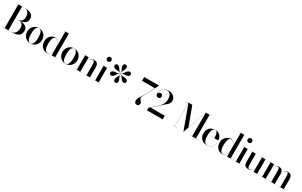

<svg xmlns="http://www.w3.org/2000/svg" viewBox="375 -3014 8243 5245"><g transform="rotate(30 4496.0 -391.0)"><path d="M349.2 0H19.2V-3H109.2V-747H19.2V-750H329.2Q447 -750 517.1 -706.2Q587.2 -662.5 587.2 -565Q587.2 -478.2 532.9 -435.4Q478.5 -392.5 375.4 -385.5Q442.9 -382.9 497.7 -364.4Q552.5 -346 584.9 -307.5Q617.2 -269 617.2 -206Q617.2 -95 545.9 -47.5Q474.5 0 349.2 0ZM321.2 -747H227.8V-386H321.2Q358.2 -386 390.7 -403.4Q423.1 -420.9 443.2 -458.2Q463.2 -495.5 463.2 -555Q463.2 -614.5 443.2 -657.6Q423.1 -700.6 390.7 -723.8Q358.2 -747 321.2 -747ZM483.2 -210Q483.2 -299.2 438.8 -341.6Q394.2 -384 331.2 -384H227.8V-3H331.2Q373.2 -3 407.8 -29.9Q442.2 -56.9 462.8 -103.7Q483.2 -150.5 483.2 -210Z M689 -230Q689 -295 717.6 -349.6Q746.1 -404.1 798.8 -437.1Q851.5 -470 924 -470Q996.5 -470 1049.2 -437.1Q1101.9 -404.1 1130.4 -349.6Q1159 -295 1159 -230Q1159 -165 1130.4 -110.4Q1101.9 -55.9 1049.2 -22.9Q996.5 10 924 10Q851.5 10 798.8 -22.9Q746.1 -55.9 717.6 -110.4Q689 -165 689 -230ZM812 -230Q812 -191 816.3 -149.5Q820.6 -108 832.4 -72.5Q844.1 -37 866.2 -15Q888.4 7 924 7Q959.6 7 981.8 -15Q1003.9 -37 1015.6 -72.5Q1027.4 -108 1031.7 -149.5Q1036 -191 1036 -230Q1036 -269 1031.7 -310.5Q1027.4 -352 1015.6 -387.5Q1003.9 -423 981.8 -445Q959.6 -467 924 -467Q888.4 -467 866.2 -445Q844.1 -423 832.4 -387.5Q820.6 -352 816.3 -310.5Q812 -269 812 -230Z M1766 -3V0H1593V-173.1Q1583.2 -85.5 1543.1 -38.1Q1503 9.4 1437 9.4Q1382.5 9.4 1334.1 -19.2Q1285.6 -47.8 1255.3 -101.4Q1225 -155 1225 -230Q1225 -305 1255.3 -358.8Q1285.6 -412.5 1334.1 -441.2Q1382.5 -470 1437 -470Q1503 -470 1543.1 -422.3Q1583.2 -374.6 1593 -287V-747H1531V-750H1703V-3ZM1593 -230Q1593 -345.5 1552.6 -402.8Q1512.2 -460 1458 -460Q1402.5 -460 1377.2 -396.8Q1352 -333.5 1352 -230Q1352 -126.5 1377.2 -63.6Q1402.5 -0.6 1458 -0.6Q1512.2 -0.6 1552.6 -57.6Q1593 -114.5 1593 -230Z M1801 -230Q1801 -295 1829.6 -349.6Q1858.1 -404.1 1910.8 -437.1Q1963.5 -470 2036 -470Q2108.5 -470 2161.2 -437.1Q2213.9 -404.1 2242.4 -349.6Q2271 -295 2271 -230Q2271 -165 2242.4 -110.4Q2213.9 -55.9 2161.2 -22.9Q2108.5 10 2036 10Q1963.5 10 1910.8 -22.9Q1858.1 -55.9 1829.6 -110.4Q1801 -165 1801 -230ZM1924 -230Q1924 -191 1928.3 -149.5Q1932.6 -108 1944.4 -72.5Q1956.1 -37 1978.2 -15Q2000.4 7 2036 7Q2071.6 7 2093.8 -15Q2115.9 -37 2127.6 -72.5Q2139.4 -108 2143.7 -149.5Q2148 -191 2148 -230Q2148 -269 2143.7 -310.5Q2139.4 -352 2127.6 -387.5Q2115.9 -423 2093.8 -445Q2071.6 -467 2036 -467Q2000.4 -467 1978.2 -445Q1956.1 -423 1944.4 -387.5Q1932.6 -352 1928.3 -310.5Q1924 -269 1924 -230Z M2322 -3H2384.6V-457H2322V-460H2494.6V-283.9Q2498.8 -328.1 2513.7 -371Q2528.6 -413.9 2562.7 -441.9Q2596.8 -470 2658 -470Q2715.5 -470 2746.2 -450.4Q2776.9 -430.8 2788.4 -396.6Q2800 -362.5 2800 -319V-3H2861.6V0H2633V-3H2690V-312Q2690 -375 2680.2 -415.6Q2670.5 -456.2 2632.8 -456.2Q2586.4 -456.2 2558.8 -433Q2531.1 -409.8 2517.3 -373.5Q2503.5 -337.2 2499.1 -297.1Q2494.6 -256.9 2494.6 -223V-3H2550.6V0H2322Z M2939.6 -690Q2939.6 -719.2 2960.2 -739.6Q2980.8 -760 3010 -760Q3039.2 -760 3059.4 -739.6Q3079.6 -719.2 3079.6 -690Q3079.6 -660.8 3059.4 -640.4Q3039.2 -620 3010 -620Q2980.8 -620 2960.2 -640.4Q2939.6 -660.8 2939.6 -690ZM2902 -3H2965V-457H2902V-460H3075V-3H3136.6V0H2902Z M3675.3 -552.3Q3648.9 -541.8 3627.1 -540.4Q3605.3 -539 3583.5 -538.7Q3561.6 -538.3 3535.2 -531.8Q3508.7 -525.4 3473 -504.8L3472 -506.5Q3507.7 -527.1 3526.5 -546.8Q3545.3 -566.5 3556.6 -585.2Q3567.8 -604 3579.9 -622.2Q3592 -640.3 3614.3 -658Q3618.5 -661.2 3622 -663.4Q3625.5 -665.6 3629.4 -667.8Q3657.4 -683.9 3682.2 -677.7Q3707.1 -671.4 3720.2 -648.6Q3733.3 -625.9 3726.3 -601.2Q3719.4 -576.6 3691.4 -560.4Q3687.5 -558.2 3683.9 -556.2Q3680.3 -554.3 3675.3 -552.3ZM3268.7 -459.7Q3295.1 -470.2 3316.9 -471.6Q3338.7 -473 3360.5 -473.3Q3382.4 -473.7 3408.8 -480.2Q3435.3 -486.6 3471 -507.2L3472 -505.5Q3436.3 -484.9 3417.5 -465.2Q3398.7 -445.5 3387.4 -426.8Q3376.2 -408 3364.1 -389.8Q3352 -371.7 3329.7 -354Q3325.5 -350.8 3322 -348.6Q3318.5 -346.4 3314.6 -344.2Q3286.6 -328.1 3261.8 -334.3Q3236.9 -340.6 3223.8 -363.4Q3210.7 -386.1 3217.7 -410.8Q3224.6 -435.4 3252.6 -451.6Q3256.5 -453.8 3260.1 -455.8Q3263.7 -457.7 3268.7 -459.7ZM3613.7 -353.3Q3591.4 -370.9 3579.3 -389.1Q3567.2 -407.3 3556 -426Q3544.7 -444.8 3525.9 -464.5Q3507.1 -484.1 3471.4 -504.8L3472.4 -506.5Q3508.1 -485.9 3534.5 -479.4Q3561 -473 3582.8 -472.6Q3604.7 -472.2 3626.5 -470.8Q3648.3 -469.4 3674.7 -459Q3679.6 -457 3683.3 -455Q3686.9 -453.1 3690.8 -450.8Q3718.7 -434.7 3725.7 -410Q3732.7 -385.4 3719.6 -362.6Q3706.4 -339.9 3681.6 -333.6Q3656.7 -327.3 3628.8 -343.4Q3624.9 -345.7 3621.4 -347.9Q3617.9 -350 3613.7 -353.3ZM3330.7 -658.7Q3353 -641.1 3365.1 -622.9Q3377.2 -604.7 3388.4 -586Q3399.7 -567.2 3418.5 -547.5Q3437.3 -527.9 3473 -507.2L3472 -505.5Q3436.3 -526.1 3409.8 -532.6Q3383.4 -539 3361.5 -539.4Q3339.7 -539.8 3317.9 -541.2Q3296.1 -542.6 3269.7 -553Q3264.7 -555 3261.1 -557Q3257.5 -558.9 3253.6 -561.2Q3225.6 -577.3 3218.7 -602Q3211.7 -626.6 3224.8 -649.4Q3237.9 -672.1 3262.8 -678.4Q3287.6 -684.7 3315.6 -668.6Q3319.5 -666.3 3323 -664.1Q3326.5 -662 3330.7 -658.7ZM3411.4 -307Q3415.5 -335.1 3425.2 -354.7Q3434.9 -374.2 3445.5 -393.4Q3456.1 -412.5 3463.8 -438.6Q3471.4 -464.8 3471.4 -506H3473.4Q3473.4 -464.8 3481 -438.6Q3488.6 -412.5 3499.2 -393.4Q3509.9 -374.2 3519.6 -354.7Q3529.2 -335.1 3533.4 -307Q3534.1 -301.8 3534.2 -297.6Q3534.4 -293.5 3534.4 -289Q3534.4 -256.8 3516.5 -238.4Q3498.6 -220 3472.4 -220Q3446.1 -220 3428.2 -238.4Q3410.4 -256.8 3410.4 -289Q3410.4 -293.5 3410.5 -297.6Q3410.6 -301.8 3411.4 -307ZM3533.4 -705Q3529.2 -676.9 3519.6 -657.3Q3509.9 -637.8 3499.2 -618.6Q3488.6 -599.5 3481 -573.4Q3473.4 -547.2 3473.4 -506H3471.4Q3471.4 -547.2 3463.8 -573.4Q3456.1 -599.5 3445.5 -618.6Q3434.9 -637.8 3425.2 -657.3Q3415.5 -676.9 3411.4 -705Q3410.6 -710.2 3410.5 -714.4Q3410.4 -718.5 3410.4 -723Q3410.4 -755.2 3428.2 -773.6Q3446.1 -792 3472.4 -792Q3498.6 -792 3516.5 -773.6Q3534.4 -755.2 3534.4 -723Q3534.4 -718.5 3534.2 -714.4Q3534.1 -710.2 3533.4 -705Z M4200 -82Q4200 -121.5 4224.4 -167.5Q4248.8 -213.5 4283.1 -264.5Q4317.4 -315.5 4347.4 -370Q4365.9 -404.1 4388.7 -448.4Q4411.5 -492.6 4435.4 -540.1Q4459.4 -587.5 4481.2 -631H4083V-556H4080V-750H4549Q4549 -750 4535.9 -724.1Q4522.9 -698.2 4501.2 -655.8Q4479.6 -613.4 4453.6 -562.7Q4427.5 -512 4401.2 -461.6Q4375 -411.2 4353 -370.4Q4328.9 -325.2 4313.2 -298.8Q4297.5 -272.2 4289.9 -254.1Q4282.2 -236 4282.2 -216Q4282.2 -190.1 4293.1 -172.5Q4303.9 -154.9 4318.1 -140.1Q4332.4 -125.4 4343.2 -108.7Q4354 -92 4354 -68Q4354 -35.8 4334.8 -12.9Q4315.5 10 4278 10Q4244.2 10 4222.1 -12.4Q4200 -34.8 4200 -82Z M5094 0H4599V-79L4816.6 -275.6Q4949 -396 4949 -542Q4949 -601 4933.5 -647.6Q4918 -694.2 4885.5 -721.2Q4853 -748.2 4802 -748.2Q4748.8 -748.2 4705 -720.9Q4661.2 -693.5 4636.3 -646.3Q4611.4 -599.1 4614.2 -539.8Q4621 -561.5 4639.5 -577.8Q4658 -594 4688 -594Q4717.2 -594 4739.1 -575.4Q4761 -556.8 4761 -526Q4761 -491.5 4737.9 -471.1Q4714.8 -450.8 4684 -450.8Q4653.2 -450.8 4631.4 -474.4Q4609.6 -498 4609.6 -549Q4609.6 -607.5 4636.8 -655.4Q4663.9 -703.2 4716.2 -731.6Q4768.5 -760 4844 -760Q4917.5 -760 4968.6 -733.8Q5019.8 -707.5 5046.4 -664.2Q5073 -621 5073 -570Q5073 -530.2 5056.8 -499.2Q5040.5 -468.2 5015.2 -443.3Q4990 -418.4 4962.1 -397.1Q4934.2 -375.8 4911 -355.4L4648.2 -114H5091V-189H5094Z M5402.8 -3H5474.8V-747H5398.2V-750H5596.2L5814.2 -162.6L6022.2 -750H6212.2V-747H6142.2V-3H6212.2V0H5942.8V-3H6022.8V-745.8L5757.6 10H5754.2L5478.2 -744.5V-3H5554.8V0H5402.8Z M6697 -143Q6677.5 -77.8 6625.5 -33.9Q6573.5 10 6487.2 10Q6419.8 10 6365.8 -18.3Q6311.9 -46.6 6280.4 -100.3Q6249 -154 6249 -230Q6249 -306 6279.6 -359.7Q6310.1 -413.4 6363.2 -441.7Q6416.2 -470 6483.8 -470Q6558.2 -470 6605.1 -440.2Q6652 -410.4 6674 -362.4Q6696 -314.5 6696 -260H6374.4Q6374 -247.2 6374 -234Q6374 -189 6379.5 -146.4Q6385 -103.9 6398.9 -69.8Q6412.8 -35.8 6437.6 -15.7Q6462.4 4.4 6501 4.4Q6576.2 4.4 6625.8 -38.1Q6675.2 -80.5 6694 -143ZM6483.8 -467Q6443.8 -467 6420.6 -437.6Q6397.4 -408.1 6386.9 -361.2Q6376.4 -314.4 6374.5 -262H6573.2Q6573.5 -292.8 6570.5 -328.2Q6567.5 -363.6 6558.4 -395.2Q6549.2 -426.9 6531.3 -446.9Q6513.4 -467 6483.8 -467Z M7299 -3V0H7126V-173.1Q7116.2 -85.5 7076.1 -38.1Q7036 9.4 6970 9.4Q6915.5 9.4 6867.1 -19.2Q6818.6 -47.8 6788.3 -101.4Q6758 -155 6758 -230Q6758 -305 6788.3 -358.8Q6818.6 -412.5 6867.1 -441.2Q6915.5 -470 6970 -470Q7036 -470 7076.1 -422.3Q7116.2 -374.6 7126 -287V-747H7064V-750H7236V-3ZM7126 -230Q7126 -345.5 7085.6 -402.8Q7045.2 -460 6991 -460Q6935.5 -460 6910.2 -396.8Q6885 -333.5 6885 -230Q6885 -126.5 6910.2 -63.6Q6935.5 -0.6 6991 -0.6Q7045.2 -0.6 7085.6 -57.6Q7126 -114.5 7126 -230Z M7376.6 -690Q7376.6 -719.2 7397.2 -739.6Q7417.8 -760 7447 -760Q7476.2 -760 7496.4 -739.6Q7516.6 -719.2 7516.6 -690Q7516.6 -660.8 7496.4 -640.4Q7476.2 -620 7447 -620Q7417.8 -620 7397.2 -640.4Q7376.6 -660.8 7376.6 -690ZM7339 -3H7402V-457H7339V-460H7512V-3H7573.6V0H7339Z M8073 -3H8134.6V0H7963V-182.8Q7960.4 -148.9 7952 -114.8Q7943.6 -80.8 7925.8 -52.5Q7907.9 -24.2 7877.3 -7.1Q7846.8 10 7799.6 10Q7742.1 10 7711.4 -9.6Q7680.8 -29.2 7669.2 -63.4Q7657.6 -97.5 7657.6 -141V-457H7595V-460H7767.6V-148Q7767.6 -85 7777.3 -44.4Q7787 -3.8 7824.8 -3.8Q7871.1 -3.8 7898.8 -27Q7926.5 -50.2 7940.3 -86.5Q7954.1 -122.8 7958.6 -162.9Q7963 -203.1 7963 -237V-457H7894.6V-460H8073Z M8170 -3H8232.6V-457H8170V-460H8342.6V-283.9Q8346.6 -328.1 8360.6 -371Q8374.6 -413.9 8405.6 -441.9Q8436.6 -470 8491.8 -470Q8543.5 -470 8573.2 -450.4Q8603 -430.8 8615.5 -396.6Q8628 -362.5 8628 -319V-289.6Q8632.2 -333.1 8646.3 -374.6Q8660.4 -416 8691.1 -443Q8721.9 -470 8776.2 -470Q8828 -470 8857.8 -450.4Q8887.5 -430.8 8900.1 -396.6Q8912.6 -362.5 8912.6 -319V-3H8975V0H8746.8V-3H8802.6V-312Q8802.6 -354 8799.8 -386.7Q8796.9 -419.4 8785.9 -438Q8775 -456.6 8750.8 -456.6Q8711.2 -456.6 8687 -433.8Q8662.8 -410.9 8649.9 -374.8Q8637.1 -338.8 8632.6 -298.4Q8628 -258 8628 -223V-3H8682.8V0H8462.2V-3H8518V-312Q8518 -354 8514.9 -386.7Q8511.9 -419.4 8500.8 -438Q8489.6 -456.6 8465.4 -456.6Q8426.2 -456.6 8402 -433.8Q8377.8 -410.9 8364.9 -374.8Q8352 -338.8 8347.3 -298.4Q8342.6 -258 8342.6 -223V-3H8397.8V0H8170Z"/></g></svg>

Font: Bodoni* 72 Medium
Style: Regular
Weight: 500
Version: Version 1.002; ttfautohint (v0.97) -l 8 -r 50 -G 200 -x 14 -